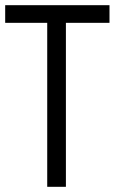

<svg xmlns="http://www.w3.org/2000/svg" viewBox="-20 -720 442 740"><path d="M234 0V-632H402V-700H0V-632H162V0Z"/></svg>

Font: Advent Pro
Style: Medium
Weight: 500
Designer: Andreas Kalpakidis
Foundry: Andreas Kalpakidis
Version: Version 2.002 2008